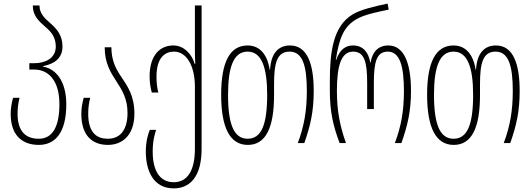

<svg xmlns="http://www.w3.org/2000/svg" viewBox="-20 -790 2934 1060"><path d="M194 10C283 10 346 -55 346 -214C346 -345 286 -411 218 -422V-425C286 -438 325 -473 325 -533C325 -596 293 -630 261 -659C227 -689 198 -714 198 -760H161C161 -702 195 -673 231 -641C262 -615 288 -585 288 -533C288 -467 228 -441 169 -441H142V-406H170C242 -406 308 -352 308 -215C308 -84 266 -24 194 -24C128 -24 77 -58 77 -162C77 -195 81 -222 88 -250H52C44 -220 39 -192 39 -161C39 -46 100 10 194 10Z M576 10C649 10 722 -37 722 -163C722 -263 683 -316 646 -371C618 -413 595 -459 595 -529H558C558 -442 590 -391 622 -342C653 -294 684 -246 684 -167C684 -68 640 -24 575 -24C517 -24 467 -54 467 -162C467 -195 471 -222 478 -250H442C434 -220 429 -192 429 -161C429 -42 489 10 576 10Z M939 250C1030 250 1093 184 1093 32V-760H1056V-506C1056 -484 1057 -463 1058 -437H1055C1041 -487 998 -539 937 -539C865 -539 806 -487 806 -368C806 -337 810 -309 818 -279H854C847 -307 844 -334 844 -367C844 -475 893 -505 941 -505C1009 -505 1056 -428 1056 -311V31C1056 155 1013 216 939 216C862 216 823 152 823 47C823 -15 835 -52 842 -73H807C799 -54 785 -13 785 47C785 155 828 250 939 250Z M1348 10C1446 10 1493 -82 1493 -265V-325C1493 -442 1509 -505 1579 -505C1651 -505 1674 -426 1674 -288C1674 -179 1659 -93 1624 0H1660C1694 -97 1712 -174 1712 -288C1712 -436 1677 -539 1581 -539C1516 -539 1476 -495 1471 -405H1469C1454 -501 1405 -539 1347 -539C1247 -539 1201 -444 1201 -267C1201 -82 1251 10 1348 10ZM1347 -24C1272 -24 1239 -102 1239 -267C1239 -421 1270 -505 1347 -505C1423 -505 1455 -421 1455 -266C1455 -101 1423 -24 1347 -24Z M1855 0H1890C1857 -94 1840 -176 1840 -288C1840 -423 1862 -505 1929 -505C1992 -505 2007 -448 2007 -332V-188H2044V-332C2044 -448 2059 -505 2121 -505C2187 -505 2210 -426 2210 -288C2210 -179 2195 -93 2160 0H2196C2230 -97 2249 -174 2249 -288C2249 -436 2213 -539 2124 -539C2065 -539 2035 -500 2026 -445H2024C2015 -500 1985 -539 1929 -539C1895 -539 1858 -524 1836 -459H1834C1853 -586 1881 -645 1948 -684C1991 -710 2073 -726 2126 -737L2120 -770C2047 -755 1970 -737 1926 -710C1819 -645 1801 -503 1801 -342V-290C1801 -172 1820 -93 1855 0Z M2485 10C2583 10 2630 -82 2630 -265V-325C2630 -442 2646 -505 2716 -505C2788 -505 2811 -426 2811 -288C2811 -179 2796 -93 2761 0H2797C2831 -97 2849 -174 2849 -288C2849 -436 2814 -539 2718 -539C2653 -539 2613 -495 2608 -405H2606C2591 -501 2542 -539 2484 -539C2384 -539 2338 -444 2338 -267C2338 -82 2388 10 2485 10ZM2484 -24C2409 -24 2376 -102 2376 -267C2376 -421 2407 -505 2484 -505C2560 -505 2592 -421 2592 -266C2592 -101 2560 -24 2484 -24Z"/></svg>

Font: Noto Sans Georgian ExtraCondensed ExtraLight
Style: Regular
Weight: 200
Width: 2
Designer: Monotype Design Team, Akaki Razmadze
Foundry: Google LLC
Version: Version 2.005